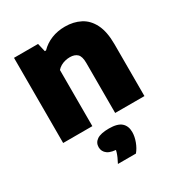

<svg xmlns="http://www.w3.org/2000/svg" viewBox="-188 -688 1004 1071"><g transform="rotate(-30 313.5 -152.0)"><path d="M53.5 0V-548.5H208.5L221 -495H229Q258.5 -525.5 298.5 -541.5Q338.5 -557.5 386 -557.5Q441 -557.5 484.2 -535.2Q527.5 -513 552.2 -463.8Q577 -414.5 577 -334.5V0H388.5V-322.5Q388.5 -364.5 371.8 -380.2Q355 -396 324.5 -396Q309 -396 293.8 -392.2Q278.5 -388.5 265 -380.8Q251.5 -373 241.5 -361.5V0ZM259.5 254Q278 219.5 285.2 195.8Q292.5 172 292.5 146L328.5 182H315.5Q260 182 236.5 165Q213 148 213 119.5Q213 90.5 237.2 74Q261.5 57.5 315 57.5Q369.5 57.5 393.8 79Q418 100.5 418 139.5Q418 168 406.2 199.8Q394.5 231.5 375.5 254Z"/></g></svg>

Font: Encode Sans Condensed Thin ExtraBold
Style: Regular
Weight: 800
Version: Version 3.002